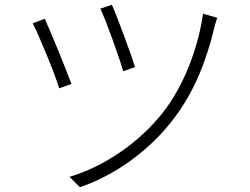

<svg xmlns="http://www.w3.org/2000/svg" viewBox="-20 -755 1040 798"><path d="M445 -735 397 -719C420 -672 477 -513 492 -459L541 -476C526 -527 466 -689 445 -735ZM824 -698C803 -551 742 -397 660 -291C561 -164 416 -64 269 -20L312 23C453 -24 602 -128 703 -263C786 -371 838 -503 870 -637C873 -649 878 -669 883 -681L824 -698ZM166 -677 116 -658C137 -620 208 -449 226 -388L277 -406C253 -471 190 -625 166 -677Z"/></svg>

Font: Noto Sans CJK JP Light
Style: Regular
Weight: 300
Designer: Ryoko NISHIZUKA (kana & ideographs); Paul D. Hunt (Latin, Greek & Cyrillic); Wenlong ZHANG (bopomofo); Sandoll Communica
Foundry: Adobe Systems Incorporated
Version: Version 1.004;PS 1.004;hotconv 1.0.82;makeotf.lib2.5.63406